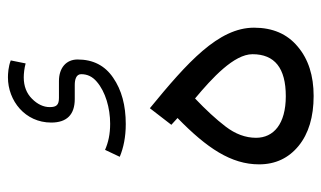

<svg xmlns="http://www.w3.org/2000/svg" viewBox="-188 -648 833 498"><g transform="rotate(-90 229.0 -398.5)"><path d="M277.8 -794.9C217.3 -794.9 160.6 -750.5 160.6 -682.6C160.6 -642.1 181.2 -621.6 221.7 -621.6H258.3C271.5 -621.6 286.1 -618.2 286.1 -605C286.1 -588.9 279.8 -575.7 266.6 -564.5C240.7 -542 198.2 -529.8 157.7 -529.8C129.9 -529.8 108.9 -534.7 89.8 -543L71.8 -504.9C95.2 -495.1 123.5 -489.3 156.7 -489.3C205.1 -489.3 245.1 -500 276.9 -522C308.6 -543.5 324.2 -574.2 324.2 -614.3C324.2 -643.6 302.7 -662.6 268.1 -662.6H224.6C206.5 -662.6 200.7 -668.9 200.7 -686.5C200.7 -702.6 208 -718.3 222.2 -732.4C236.3 -746.6 254.9 -753.9 277.8 -753.9C287.6 -753.9 301.8 -752.4 314 -749L321.8 -787.6C305.7 -793.9 287.1 -794.9 277.8 -794.9ZM172.4 -355C94.2 -278.8 52.2 -215.8 52.2 -143.6C52.2 -101.1 68.4 -66.9 100.1 -41C131.8 -15.1 175.3 -2 229.5 -2C282.2 -2 325.2 -15.6 357.9 -43.5C390.6 -70.8 406.7 -108.4 406.7 -156.7C406.7 -249 316.4 -329.6 197.8 -426.8L154.8 -371.1ZM337.9 -160.6C337.9 -103 301.8 -74.2 229 -74.2C156.7 -74.2 121.1 -106 121.1 -151.4C121.1 -178.7 130.9 -205.1 150.4 -230.5C169.4 -255.4 193.8 -281.7 223.1 -309.6C276.4 -265.1 337.9 -208.5 337.9 -160.6Z"/></g></svg>

Font: Vazirmatn Light
Style: Regular
Weight: 300
Designer: Saber Rastikerdar
Foundry: Saber Rastikerdar
Version: Version 33.003